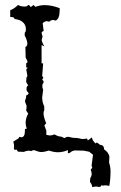

<svg xmlns="http://www.w3.org/2000/svg" viewBox="-20 -607 484 771"><path d="M52.2 2 45.9 -6.8 41 -4.9Q37.6 -4.9 35.6 -10.7L36.6 -19Q36.6 -29.8 33.2 -38.1L56.2 -52.7L55.7 -57.6L65.4 -55.7Q80.1 -55.7 80.1 -82V-88.9L87.4 -90.3Q83 -102.1 83 -114.3Q83 -132.3 93.3 -150.9L85 -163.1L86.9 -177.2Q86.9 -184.6 83.7 -190.4Q80.6 -196.3 80.6 -200.7Q80.6 -205.1 82.8 -209.2Q85 -213.4 85 -220.7V-223.6Q94.7 -227.5 94.7 -231.9Q94.7 -234.9 90.6 -238.3Q86.4 -241.7 86.4 -250.5Q86.4 -261.2 93.3 -263.7L85 -277.8L86.4 -296.9Q89.8 -296.9 89.8 -303.7L85.4 -328.1L91.3 -335L85 -336.4L85.4 -354Q90.3 -354 90.3 -358.4Q90.3 -363.3 83 -376L82 -418.5Q89.8 -421.4 89.8 -431.6Q89.8 -443.8 79.1 -464.8L79.6 -476.6Q84 -478 84 -490.2Q84 -500 80.1 -507.3Q76.2 -514.6 69.8 -519.5Q63.5 -524.4 55.2 -527.1Q46.9 -529.8 37.6 -530.8L38.1 -532.7Q38.1 -538.1 21 -539.1V-565.9Q37.1 -571.8 52.2 -586.9Q64.5 -580.6 79.1 -580.6Q87.4 -580.6 89.8 -583.7Q92.3 -586.9 94.7 -586.9Q98.1 -586.9 103.5 -578.6L114.7 -586.9L122.1 -579.6Q141.1 -586.4 158.7 -586.4Q188 -586.4 219.7 -574.2V-567.9Q219.7 -530.3 203.1 -524.4L193.4 -526.9Q185.1 -526.9 178.2 -520L168.5 -522Q159.7 -522 151.4 -513.7L155.3 -482.4Q147 -480 147 -474.6L150.9 -460L147.5 -447.3Q147.5 -438.5 158.2 -420.4L147 -426.3V-353L153.3 -352.1L149.4 -301.3L154.3 -295.4L149.4 -286.6Q155.3 -282.7 155.3 -278.3Q155.3 -274.9 152.6 -271.5Q149.9 -268.1 149.9 -262.7Q149.9 -253.9 153.3 -246.6L149.4 -216.3Q149.4 -195.8 157.7 -180.2V-163.1Q154.8 -160.2 154.8 -152.8Q154.8 -137.2 165.5 -112.3L158.2 -103.5L166 -82V-65.4L180.2 -63Q189 -63 198.7 -67.4Q213.9 -58.6 223.6 -58.6Q227.5 -58.6 232.9 -55.2Q236.3 -52.7 238.8 -52.7Q239.7 -52.7 240.2 -53.2Q242.7 -54.7 245.6 -56.2Q248.5 -57.6 252.4 -57.6Q258.3 -57.6 264.6 -55.4Q271 -53.2 282.2 -53.2Q292 -53.2 302.7 -50.3Q307.1 -48.8 313 -48.8Q320.3 -48.8 329.6 -50.8L332.5 -43L349.1 -55.2Q350.6 -42 364.7 -30.3Q364.7 -34.2 367.7 -34.2Q371.6 -34.2 381.8 -25.4Q397.5 -24.9 398.4 -6.8Q416 4.4 419.4 22.5L418 45.9Q423.8 63 423.8 80.1Q423.8 114.3 418.9 139.6Q409.2 137.2 402.8 137.2Q397.9 137.2 394.5 138.7Q390.6 137.2 388.2 137.2Q385.7 137.2 385.7 139.2Q385.3 143.1 377.4 144Q372.6 142.1 366.2 142.1Q358.9 142.1 350.6 144.5Q348.6 131.3 341.3 124L342.3 108.4Q348.1 100.1 348.1 91.3Q348.1 83.5 344.2 75.2L350.6 65.9L347.7 58.1L353.5 14.6L338.4 2.4L316.9 -2L281.7 -2.9Q271 -2.9 258.8 7.8H252.4L252.9 -4.4Q232.9 4.4 212.4 4.4Q196.8 4.4 176.3 -2.4Q158.7 3.4 146 3.4Q140.1 3.4 135.7 2.2Q131.3 1 127 -0.7Q122.6 -2.4 117.7 -3.9H115.2Q110.8 -3.9 104.5 0Q101.1 -2 95.7 -2Q87.4 -2 75.2 2.9Z"/></svg>

Font: Truetypewriter PolyglOTT
Style: Regular
Weight: 400
Designer: Sergey Beatoff a.k.a. Sam_T
Version: Version 3.76